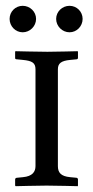

<svg xmlns="http://www.w3.org/2000/svg" viewBox="-20 -638 319 660"><path d="M179 -400C179 -420 190 -429 221 -432L242 -434C246 -434 248 -436 248 -439V-460L247 -462C247 -462 170 -460 143 -460C112 -460 33 -462 33 -462L32 -460V-438C32 -435 35 -434 39 -434L59 -432C90 -429 102 -422 102 -400V-67C102 -48 92 -32 59 -29L39 -27C35 -27 32 -25 32 -21V0L34 2C34 2 112 0 140 0C171 0 247 2 247 2L248 0V-21C248 -25 245 -27 242 -27L221 -29C189 -32 179 -45 179 -67ZM173 -573C173 -548 194 -527 219 -527C244 -527 264 -548 264 -573C264 -598 244 -618 219 -618C194 -618 173 -598 173 -573ZM13 -573C13 -548 33 -527 58 -527C83 -527 104 -548 104 -573C104 -598 83 -618 58 -618C33 -618 13 -598 13 -573Z"/></svg>

Font: Linux Libertine O C
Style: Regular
Weight: 400
Designer: Philipp H. Poll
Foundry: Philipp H. Poll
Version: Version 4.0.3